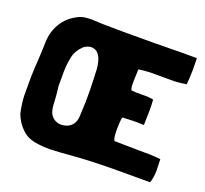

<svg xmlns="http://www.w3.org/2000/svg" viewBox="-123 -846 1076 1006"><g transform="rotate(20 415.5 -343.0)"><path d="M248 14 308 11C330 9 409 3 435 2C478 -1 571 -3 620 -3H709H802H803C810 -22 813 -44 814 -67L812 -135C764 -140 754 -140 686 -140C645 -140 598 -142 554 -142C550 -148 547 -158 546 -172C545 -186 544 -200 545 -215C545 -230 546 -243 547 -254C548 -265 550 -272 552 -273C564 -273 574 -273 583 -274C592 -274 600 -274 609 -275H635C644 -274 656 -274 670 -274C670 -306 672 -334 672 -363C672 -380 671 -397 670 -414C670 -419 623 -421 608 -420C587 -419 566 -420 547 -422C543 -430 541 -439 541 -449C540 -460 541 -500 542 -508C542 -507 543 -540 543 -538C564 -541 585 -543 608 -544H675H742C764 -545 786 -547 808 -551C810 -574 811 -599 812 -625C812 -650 812 -675 811 -698H776H712C687 -697 658 -697 626 -697C594 -696 561 -696 526 -696H419C383 -696 348 -696 314 -697C295 -696 235 -700 225 -700C210 -700 196 -699 182 -697C168 -694 154 -689 141 -681C109 -664 84 -640 66 -609C47 -577 38 -542 37 -504C36 -471 35 -438 33 -405C30 -372 29 -339 28 -306V-207C29 -174 34 -141 41 -109C52 -78 70 -51 93 -29C116 -7 147 6 185 10C207 13 228 14 248 14ZM262 -127C247 -127 234 -131 221 -139C190 -161 189 -195 187 -240C186 -264 183 -288 180 -311V-395C181 -423 184 -450 189 -475C195 -503 209 -526 228 -544C241 -557 261 -563 272 -563C326 -563 339 -495 339 -437L340 -416L342 -348V-300V-283L339 -215C339 -177 329 -148 293 -133C281 -129 272 -127 262 -127Z"/></g></svg>

Font: Londrina Solid CC
Style: CC
Weight: 400
Designer: Marcelo Magalhaes
Foundry: Tipos Pereira
Version: Version 1.003;FEAKit 1.0